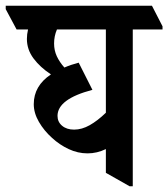

<svg xmlns="http://www.w3.org/2000/svg" viewBox="-68 -644 588 671"><path d="M238 -108Q204 -108 172 -123Q140 -138 114 -162Q86 -187 68 -218Q50 -249 50 -280Q50 -344 110 -384Q72 -409 49 -440Q26 -471 26 -508Q26 -524 30 -541H-10L-48 -612V-624H463L500 -552V-541H396V7H385L302 -40V-123Q271 -108 238 -108ZM133 -239Q133 -218 149 -204.5Q165 -191 191 -191Q218 -191 245.5 -206.5Q273 -222 302 -250V-541H131Q121 -518 121 -492Q121 -468 130.5 -447.5Q140 -427 157 -408Q180 -418 207 -425L255 -330Q133 -298 133 -239Z"/></svg>

Font: Noto Serif Devanagari ExtraCondensed SemiBold
Style: Regular
Weight: 600
Width: 2
Designer: Universal Thirst, Indian Type Foundry and the Monotype Design Team
Foundry: Monotype Imaging Inc.
Version: Version 2.004; ttfautohint (v1.8.4.7-5d5b)